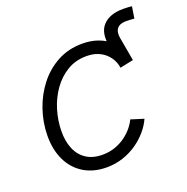

<svg xmlns="http://www.w3.org/2000/svg" viewBox="-117 -741 836 860"><g transform="rotate(-20 300.5 -311.0)"><path d="M464.4 -392.6 444.8 -494.1Q430.7 -563 462.9 -597.4Q495.1 -631.8 559.1 -631.8Q572.3 -631.8 583 -631.1Q593.8 -630.4 601.1 -629.4L592.3 -573.7Q582.5 -574.7 571 -575.2Q559.6 -575.7 552.2 -575.7Q522.9 -575.7 509.8 -559.1Q496.6 -542.5 503.4 -509.3L522.5 -401.9ZM249.5 10.3Q186.5 10.3 140.9 -17.6Q95.2 -45.4 70.8 -95.9Q46.4 -146.5 46.9 -213.4Q47.4 -276.4 67.9 -336.4Q88.4 -396.5 126 -444.3Q163.6 -492.2 216.1 -520.3Q268.6 -548.3 333.5 -548.3Q376 -548.3 409.4 -535.9Q442.9 -523.4 467 -502.2Q491.2 -481 505.1 -454.8Q519 -428.7 522.5 -401.4L458.5 -388.2Q456.5 -405.8 448 -423.3Q439.5 -440.9 424.1 -455.8Q408.7 -470.7 386 -480Q363.3 -489.3 332.5 -489.3Q280.8 -489.3 240.5 -465.1Q200.2 -440.9 171.6 -400.6Q143.1 -360.4 128.2 -311.3Q113.3 -262.2 112.8 -212.9Q111.8 -165 127 -127.9Q142.1 -90.8 173.1 -70.1Q204.1 -49.3 251 -49.3Q283.2 -49.3 310.8 -59.1Q338.4 -68.8 360.1 -84.7Q381.8 -100.6 397.2 -119.4Q412.6 -138.2 420.4 -155.8L481.4 -136.7Q469.2 -108.9 447 -82.8Q424.8 -56.6 394.8 -35.6Q364.7 -14.6 327.9 -2.2Q291 10.3 249.5 10.3Z"/></g></svg>

Font: Inter 17pt Light
Style: Italic
Weight: 300
Italic angle: -9.3988°
Version: Version 4.001;git-66647c0bb